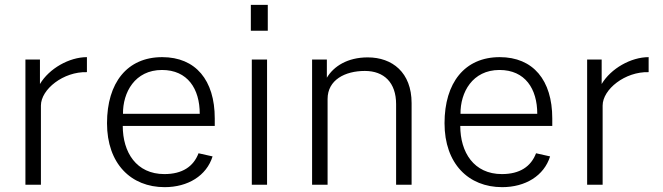

<svg xmlns="http://www.w3.org/2000/svg" viewBox="-20 -763 2740 793"><path d="M85 0H149V-327C149 -394 242 -468 339 -465V-527C266 -527 183 -480 145 -416V-517H85Z M487 -243H867V-274C867 -432 788 -527 650 -527C505 -527 422 -421 422 -254C422 -87 521 10 660 10C756 10 833 -37 858 -117L800 -130C779 -75 733 -44 659 -44C543 -44 487 -134 487 -243ZM488 -293C487 -381 537 -474 649 -474C755 -474 805 -396 805 -293Z M1086 -743H1016V-636H1086ZM1083 -517H1020V0H1083Z M1269 0H1333V-354C1333 -433 1405 -470 1487 -470C1566 -470 1616 -422 1616 -333V0H1680V-337C1680 -464 1600 -526 1499 -526C1415 -526 1358 -489 1330 -442V-517H1269Z M1881 -243H2261V-274C2261 -432 2182 -527 2044 -527C1899 -527 1816 -421 1816 -254C1816 -87 1915 10 2054 10C2150 10 2227 -37 2252 -117L2194 -130C2173 -75 2127 -44 2053 -44C1937 -44 1881 -134 1881 -243ZM1882 -293C1881 -381 1931 -474 2043 -474C2149 -474 2199 -396 2199 -293Z M2405 0H2469V-327C2469 -394 2562 -468 2659 -465V-527C2586 -527 2503 -480 2465 -416V-517H2405Z"/></svg>

Font: United Sans ExtraLight
Style: Regular
Weight: 200
Designer: Pablo Impallari, Rodrigo Fuenzalida (Modified by Dan O. Williams)
Version: Version 1.000;PS 001.000;hotconv 1.0.88;makeotf.lib2.5.64775